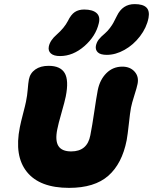

<svg xmlns="http://www.w3.org/2000/svg" viewBox="-20 -952 742 931"><path d="M498 -686Q467.3 -686 454.6 -698Q441.9 -710 444.8 -729Q448.2 -746.6 458.5 -760Q468.8 -773.4 488.8 -790Q502.4 -801.8 513.4 -816.7Q524.4 -831.5 529.5 -841.1Q534.7 -850.6 546.9 -875Q574.2 -932.1 632.8 -932.1Q672.9 -932.1 689.7 -915.8Q706.5 -899.4 700.2 -865.2Q690.9 -817.9 658.9 -776.1Q627 -734.4 583.7 -710.2Q540.5 -686 498 -686ZM271 -680.2Q240.7 -680.2 226.6 -692.9Q212.4 -705.6 216.8 -727.1Q223.1 -756.8 254.9 -784.2Q291.5 -816.4 309.1 -850.1Q324.2 -881.3 342.8 -893.6Q361.3 -905.8 388.2 -905.8Q428.7 -905.8 448 -888.9Q467.3 -872.1 459 -838.9Q444.3 -776.4 389.2 -728.3Q334 -680.2 271 -680.2ZM314.9 -41Q172.9 -41 110.6 -118.2Q48.3 -195.3 76.2 -335Q81.1 -359.9 92.3 -402.6Q103.5 -445.3 106 -459Q112.3 -489.7 114.5 -518.8Q116.7 -547.9 120.1 -566.9Q126 -597.2 151.1 -615Q176.3 -632.8 215.8 -632.8Q272.9 -632.8 293.7 -597.7Q314.5 -562.5 298.8 -483.9Q294.4 -461.4 278.3 -405.3Q262.2 -349.1 257.8 -325.2Q246.6 -270.5 263.2 -244.1Q279.8 -217.8 325.2 -217.8Q403.3 -217.8 418 -295.9Q427.2 -342.3 437 -409.4Q446.8 -476.6 454.1 -515.1Q464.4 -565.9 496.1 -597.4Q527.8 -628.9 573.2 -628.9Q610.8 -628.9 632.6 -604.7Q654.3 -580.6 647 -544.9Q643.6 -527.3 631.3 -489Q619.1 -450.7 615.2 -430.2Q610.8 -407.7 605 -353.3Q599.1 -298.8 594.2 -272Q571.8 -158.2 505.1 -99.6Q438.5 -41 314.9 -41Z"/></svg>

Font: Shantell Sans Irregular
Style: Italic
Weight: 800
Italic angle: -11.31°
Designer: Stephen Nixon, Anya Danilova, Shantell Martin
Foundry: Arrow Type
Version: Version 1.006;[9816181b4]